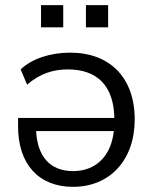

<svg xmlns="http://www.w3.org/2000/svg" viewBox="-20 -715 594 744"><path d="M263 9C406 9 502 -95 502 -252C502 -415 405 -511 252 -511C176 -511 104 -488 60 -446L85 -387C135 -430 186 -446 243 -446C357 -446 421 -382 423 -258H50V-225C50 -80 129 9 263 9ZM313 -609H399V-695H313ZM139 -609H225V-695H139ZM120 -207H421C411 -113 354 -52 263 -52C174 -52 125 -109 120 -207Z"/></svg>

Font: Poppy and Pepper
Style: Regular
Weight: 400
Designer: Thy Ha
Foundry: Thy Ha
Version: Version 0.001;Glyphs 3.2 (3227)